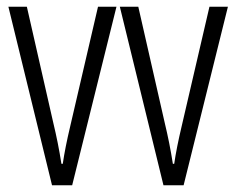

<svg xmlns="http://www.w3.org/2000/svg" viewBox="-20 -552 704 572"><path d="M135 0 5 -532H60L139 -185Q146 -156 152 -126Q158 -96 163 -64H167Q174 -112 189 -175L272 -532H327L195 0Z M467 0 337 -532H392L471 -185Q478 -156 484 -126Q490 -96 495 -64H499Q506 -112 521 -175L604 -532H659L527 0Z"/></svg>

Font: Noto Sans Lao UI ExtCond Light
Style: Regular
Weight: 300
Width: 2
Designer: Monotype Design Team
Foundry: Monotype Imaging Inc.
Version: Version 2.000; ttfautohint (v1.8.4.7-5d5b)